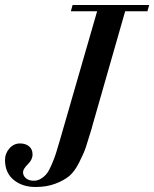

<svg xmlns="http://www.w3.org/2000/svg" viewBox="-54 -735 616 767"><path d="M334 -690H229L236 -715H542L535 -690H446L314 -229Q313 -226 312 -221Q297 -171 289 -147Q281 -123 262.5 -86.5Q244 -50 223.5 -32.5Q203 -15 168 -1.5Q133 12 88 12Q35 12 0.5 -16.5Q-34 -45 -34 -96Q-34 -122 -16.5 -142Q1 -162 26 -162Q48 -162 62 -150.5Q76 -139 76 -118Q76 -97 57 -78.5Q38 -60 38 -47Q38 -33 49.5 -23Q61 -13 81 -13Q97 -13 111 -22Q125 -31 134 -43Q143 -55 153.5 -80Q164 -105 169.5 -122.5Q175 -140 185 -174Z"/></svg>

Font: Justus
Style: ItalicOldstyle
Weight: 400
Italic angle: -12°
Version: Version 001.001